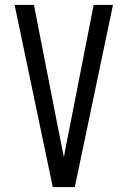

<svg xmlns="http://www.w3.org/2000/svg" viewBox="-20 -755 515 775"><path d="M193 0 39 -735H117L213 -245Q219 -214 225.5 -182.5Q232 -151 238 -120Q243 -151 249.5 -182.5Q256 -214 262 -245L358 -735H436L282 0Z"/></svg>

Font: Iosevka QP
Style: Regular
Weight: 400
Designer: Belleve Invis
Foundry: Belleve Invis
Version: Version 20.0.0; ttfautohint (v1.8.4)